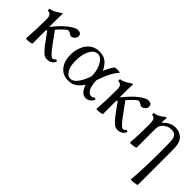

<svg xmlns="http://www.w3.org/2000/svg" viewBox="12 -1055 1952 1952"><g transform="rotate(45 988.0 -79.0)"><path d="M71 10Q76 -60 78.5 -134.5Q81 -209 81 -279Q81 -346 32 -346Q27 -346 25.5 -353Q24 -360 25.5 -367Q27 -374 32 -374Q47 -374 73.5 -386Q100 -398 130 -419Q147 -431 153 -431Q158 -431 158 -417Q156 -399 155.5 -380Q155 -361 155 -343V-239Q229 -332 290 -378.5Q351 -425 384 -425Q434 -425 434 -384Q434 -360 415 -344Q396 -328 381 -328Q369 -328 360.5 -334Q352 -340 342 -346Q332 -352 316 -352Q309 -352 285.5 -332Q262 -312 216 -260Q242 -224 270 -186Q298 -148 323 -114Q355 -72 374 -53.5Q393 -35 407 -35Q420 -35 437 -53Q441 -58 451 -51.5Q461 -45 455 -35Q429 11 370 11Q342 11 318 -8.5Q294 -28 258 -74Q234 -106 210 -139Q186 -172 165 -202Q160 -196 155 -189V0Q155 3 142 6.5Q129 10 112.5 12Q96 14 83.5 13.5Q71 13 71 10Z M676 11Q597 11 552 -45.5Q507 -102 507 -191Q507 -250 527.5 -303.5Q548 -357 590 -391Q632 -425 695 -425Q761 -425 799.5 -389.5Q838 -354 856 -308Q868 -337 881.5 -363Q895 -389 914 -416Q916 -419 929 -421Q942 -423 957.5 -423Q973 -423 983 -421Q993 -419 991 -416Q969 -391 950.5 -362Q932 -333 914 -292Q896 -251 877 -192Q882 -111 903.5 -76.5Q925 -42 955 -42Q976 -42 990 -58Q993 -63 1001.5 -55.5Q1010 -48 1008 -43Q982 11 926 11Q895 11 871 -14.5Q847 -40 832 -87Q808 -46 770.5 -17.5Q733 11 676 11ZM587 -186Q587 -102 614.5 -60Q642 -18 678 -18Q720 -18 755.5 -67Q791 -116 815 -190Q814 -200 814 -210Q812 -255 797 -298Q782 -341 756.5 -368.5Q731 -396 699 -396Q667 -396 641.5 -369Q616 -342 601.5 -294.5Q587 -247 587 -186Z M1084 10Q1089 -60 1091.5 -134.5Q1094 -209 1094 -279Q1094 -346 1045 -346Q1040 -346 1038.5 -353Q1037 -360 1038.5 -367Q1040 -374 1045 -374Q1060 -374 1086.5 -386Q1113 -398 1143 -419Q1160 -431 1166 -431Q1171 -431 1171 -417Q1169 -399 1168.5 -380Q1168 -361 1168 -343V-239Q1242 -332 1303 -378.5Q1364 -425 1397 -425Q1447 -425 1447 -384Q1447 -360 1428 -344Q1409 -328 1394 -328Q1382 -328 1373.5 -334Q1365 -340 1355 -346Q1345 -352 1329 -352Q1322 -352 1298.5 -332Q1275 -312 1229 -260Q1255 -224 1283 -186Q1311 -148 1336 -114Q1368 -72 1387 -53.5Q1406 -35 1420 -35Q1433 -35 1450 -53Q1454 -58 1464 -51.5Q1474 -45 1468 -35Q1442 11 1383 11Q1355 11 1331 -8.5Q1307 -28 1271 -74Q1247 -106 1223 -139Q1199 -172 1178 -202Q1173 -196 1168 -189V0Q1168 3 1155 6.5Q1142 10 1125.5 12Q1109 14 1096.5 13.5Q1084 13 1084 10Z M1838 269Q1853 120 1853 -173Q1853 -247 1851 -287.5Q1849 -328 1839 -347Q1828 -367 1811.5 -374Q1795 -381 1772 -381Q1745 -381 1727.5 -373.5Q1710 -366 1696 -357Q1675 -342 1663 -320.5Q1651 -299 1651 -254V0Q1651 3 1638 6.5Q1625 10 1608 12Q1591 14 1578 13.5Q1565 13 1566 10Q1571 -36 1573.5 -104Q1576 -172 1576 -254Q1576 -307 1564.5 -326.5Q1553 -346 1531 -346Q1526 -346 1524.5 -353Q1523 -360 1524.5 -367Q1526 -374 1531 -374Q1553 -374 1581.5 -389Q1610 -404 1626 -419Q1640 -431 1648 -431Q1654 -431 1654 -417Q1652 -406 1651 -395Q1650 -384 1650 -364L1657 -362Q1714 -425 1786 -425Q1827 -425 1858.5 -407.5Q1890 -390 1907 -360Q1918 -340 1923 -309.5Q1928 -279 1928 -232V259Q1928 262 1914 265.5Q1900 269 1882 271Q1864 273 1850.5 272.5Q1837 272 1838 269Z"/></g></svg>

Font: Junicode SmExp
Style: Regular
Weight: 400
Width: 6
Designer: Peter S. Baker
Version: Version 2.205; ttfautohint (v1.8.4)